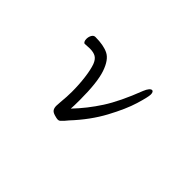

<svg xmlns="http://www.w3.org/2000/svg" viewBox="-64 -806 1128 1128"><g transform="rotate(45 500.0 -242.5)"><path d="M223 -439Q223 -457 231 -471Q239 -485 253 -485Q321 -485 361.5 -465Q402 -445 426 -374.5Q450 -304 450 -159Q450 -109 448 -85Q515 -155 568.5 -238Q622 -321 675 -459Q683 -479 692 -489.5Q701 -500 709 -500Q715 -500 718.5 -493.5Q722 -487 722 -476Q722 -455 700.5 -384Q679 -313 627 -216.5Q575 -120 490 -29Q486 -25 474 -10Q460 5 454.5 10Q449 15 439 15Q430 15 410 9Q390 3 383 -8Q376 -19 376 -37Q376 -45 378 -69Q383 -119 383 -160Q383 -219 376 -274Q369 -329 357 -363Q346 -392 327.5 -403Q309 -414 278 -414Q268 -414 238 -412H237Q231 -412 227 -420Q223 -428 223 -439Z"/></g></svg>

Font: Iansui
Style: Regular
Weight: 400
Designer: But Ko / Fontworks Inc.
Foundry: zi-hi.com / Fontworks Inc.
Version: Version 1.002